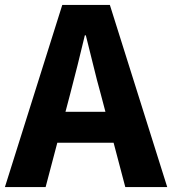

<svg xmlns="http://www.w3.org/2000/svg" viewBox="-26 -763 702 783"><path d="M-6 0 228 -743H422L656 0H485L385 -379Q369 -436 354 -498.5Q339 -561 324 -619H320Q306 -560 290.5 -498Q275 -436 260 -379L160 0ZM146 -181V-307H502V-181Z"/></svg>

Font: Noto Sans KR ExtraBold
Style: Regular
Weight: 800
Designer: Ryoko NISHIZUKA  (kana, bopomofo & ideographs); Paul D. Hunt (Latin, Greek & Cyrillic); Sandoll Communications , Soo-you
Foundry: Adobe
Version: Version 2.004-H2;hotconv 1.0.118;makeotfexe 2.5.65603